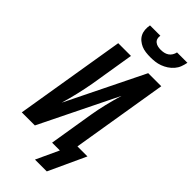

<svg xmlns="http://www.w3.org/2000/svg" viewBox="-343 -1004 1205 1205"><g transform="rotate(45 259.0 -402.0)"><path d="M329 -815Q308 -815 287.5 -817.5Q267 -820 249.5 -827.5Q232 -835 217 -847.5Q202 -860 193.5 -877Q185 -894 183.5 -914Q182 -934 186 -955H278Q275 -941 278.5 -928.5Q282 -916 292 -908Q302 -900 315 -897Q328 -894 342 -894Q356 -894 370 -897Q384 -900 396 -908Q408 -916 415.5 -928.5Q423 -941 426 -955H518Q514 -934 506.5 -914Q499 -894 484.5 -877Q470 -860 451 -847.5Q432 -835 411.5 -827.5Q391 -820 370.5 -817.5Q350 -815 329 -815ZM271 151 341 0H272L320 -294Q329 -349 342.5 -404.5Q356 -460 372 -514V-515L119 0H3L124 -735H237L189 -441Q179 -385 166 -330Q153 -275 137 -220L390 -735H506L401 -96H490L376 151Z"/></g></svg>

Font: Iosevka Term Curly
Style: Bold Italic
Weight: 700
Italic angle: -9°
Designer: Belleve Invis
Foundry: Belleve Invis
Version: Version 32.3.0